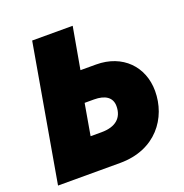

<svg xmlns="http://www.w3.org/2000/svg" viewBox="-126 -813 887 926"><g transform="rotate(-20 317.5 -350.0)"><path d="M16 0H335C518 0 612 -131 612 -269C612 -394 524 -486 388 -486H308L346 -700H138ZM245 -170 273 -331H321C379 -331 412 -308 412 -264C412 -204 374 -170 301 -170Z"/></g></svg>

Font: Fixel Display 20240404 Black
Style: Italic
Weight: 900
Italic angle: -10°
Designer: AlfaBravo + MacPaw
Foundry: Kyrylo Tkachov, Marchela Mozhyna, Serhii Makarenko, Maria Weinstein, Zakhar Kryvoshyya
Version: Version 1.211;Glyphs 3.2 (3225)